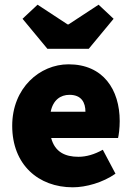

<svg xmlns="http://www.w3.org/2000/svg" viewBox="-20 -786 566 818"><path d="M290 12C346 12 418 -8 472 -46L418 -148C382 -128 348 -118 314 -118C258 -118 214 -138 198 -198H483C486 -210 490 -240 490 -270C490 -404 420 -512 272 -512C150 -512 32 -412 32 -250C32 -84 144 12 290 12ZM196 -310C206 -360 238 -382 276 -382C328 -382 344 -348 344 -310ZM182 -578H358L464 -706L400 -766L272 -682H268L140 -766L76 -706Z"/></svg>

Font: Source Sans Pro Black
Style: Regular
Weight: 900
Designer: Paul D. Hunt
Foundry: Adobe Systems Incorporated
Version: Version 3.006;hotconv 1.0.111;makeotfexe 2.5.65597